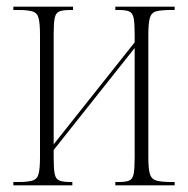

<svg xmlns="http://www.w3.org/2000/svg" viewBox="-20 -556 565 576"><path d="M20 0V-10H35Q64 -10 78 -14.5Q92 -19 96 -35Q100 -51 100 -85V-451Q100 -485 96 -501Q92 -517 78 -521.5Q64 -526 35 -526H20V-536H199V-526H192Q168 -526 157.5 -521.5Q147 -517 144 -501.5Q141 -486 141 -453V-123L384 -429V-453Q384 -486 381 -501.5Q378 -517 368 -521.5Q358 -526 337 -526H326V-536H504V-526H494Q463 -526 448.5 -522Q434 -518 429.5 -502Q425 -486 425 -451V-85Q425 -50 429.5 -34.5Q434 -19 448.5 -14.5Q463 -10 494 -10H504V0H326V-10H337Q358 -10 368 -14.5Q378 -19 381 -34.5Q384 -50 384 -84V-412L141 -106V-84Q141 -50 144 -34.5Q147 -19 158 -14.5Q169 -10 191 -10H197V0Z"/></svg>

Font: Noto Serif Display ExtraCondensed ExtraLight
Style: Regular
Weight: 200
Width: 2
Designer: Monotype Design Team
Foundry: Monotype Imaging Inc.
Version: Version 2.009